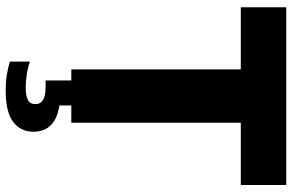

<svg xmlns="http://www.w3.org/2000/svg" viewBox="-192 -588 1006 661"><g transform="rotate(90 310.5 -257.0)"><path d="M218.5 0V-583.5H4.5V-740H616.5V-583.5H402V0ZM290 226Q262 226 237.2 222Q212.5 218 191.5 211.5V142.5Q213 150 237.2 153.5Q261.5 157 280.5 157Q309 157 323.5 149.5Q338 142 338 123.5Q338 88.5 279.5 88.5H256.5V-10H342.5V41Q433 55 433 130.5Q433 174.5 399.2 200.2Q365.5 226 290 226Z"/></g></svg>

Font: Encode Sans SemiCondensed SemiCondensed ExtraBold
Style: Regular
Weight: 800
Width: 4
Designer: Multiple Designers
Foundry: Impallari Type
Version: Version 3.000; ttfautohint (v1.8.3) -l 8 -r 50 -G 200 -x 14 